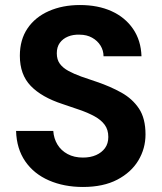

<svg xmlns="http://www.w3.org/2000/svg" viewBox="-20 -732 645 764"><path d="M310 12Q235 12 175 -14Q115 -40 80.5 -90Q46 -140 44 -211H192Q194 -181 208.5 -157Q223 -133 249 -119Q275 -105 310 -105Q340 -105 362.5 -115Q385 -125 398 -143Q411 -161 411 -187Q411 -216 396.5 -235.5Q382 -255 356.5 -269Q331 -283 298 -294.5Q265 -306 229 -318Q146 -345 102.5 -390Q59 -435 59 -510Q59 -574 89.5 -619Q120 -664 174.5 -688Q229 -712 298 -712Q370 -712 424 -687.5Q478 -663 509.5 -617Q541 -571 543 -508H392Q392 -531 380 -550.5Q368 -570 346.5 -582Q325 -594 297 -594Q271 -595 250.5 -586.5Q230 -578 218 -561.5Q206 -545 206 -520Q206 -495 218 -478.5Q230 -462 252 -450Q274 -438 303 -427.5Q332 -417 366 -406Q419 -388 463 -363.5Q507 -339 533 -300Q559 -261 559 -197Q559 -141 530.5 -93.5Q502 -46 446.5 -17Q391 12 310 12Z"/></svg>

Font: DM Sans 17pt ExtraBold
Style: Regular
Weight: 800
Version: Version 4.004;gftools[0.9.30]